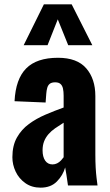

<svg xmlns="http://www.w3.org/2000/svg" viewBox="-20 -854 505 884"><path d="M167 10Q126 10 96.5 -11Q67 -32 52 -64Q37 -96 37 -130Q37 -184 58 -221Q79 -258 113 -283Q147 -308 189 -326Q231 -344 273 -359V-413Q273 -432 270 -446Q267 -460 258.5 -467.5Q250 -475 234 -475Q218 -475 209.5 -468.5Q201 -462 197.5 -449.5Q194 -437 193 -422L190 -382L47 -388Q52 -490 100.5 -539Q149 -588 247 -588Q335 -588 377 -539.5Q419 -491 419 -412V-143Q419 -109 420.5 -82.5Q422 -56 424.5 -35.5Q427 -15 429 0H293Q290 -22 286 -48Q282 -74 280 -83Q270 -47 242 -18.5Q214 10 167 10ZM222 -97Q233 -97 243 -102Q253 -107 260.5 -115Q268 -123 273 -130V-289Q252 -276 234 -263.5Q216 -251 203 -236Q190 -221 183 -203Q176 -185 176 -162Q176 -132 188 -114.5Q200 -97 222 -97ZM89 -646 182 -834H310L405 -646H294L246 -765L199 -646Z"/></svg>

Font: Oswald SemiBold
Style: Regular
Weight: 600
Designer: Vernon Adams
Foundry: Vernon Adams
Version: Version 4.100; ttfautohint (v1.8.1.43-b0c9)